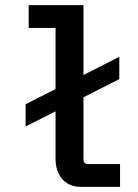

<svg xmlns="http://www.w3.org/2000/svg" viewBox="-20 -746 540 750"><path d="M306 -726V-453L446 -524V-437L306 -366V-124Q306 -105 325 -105H449V-16H297Q271 -16 252 -25Q233 -34 221 -49Q209 -64 203 -83.5Q197 -103 197 -124V-311L80 -252V-339L197 -398V-637H92V-726Z"/></svg>

Font: D2Coding ligature
Style: Bold
Weight: 700
Monospace: yes
Designer: Yong-Rak Park; Jeong-Hwan Yoon; Sang-Min Lee;
Foundry: NHN Corporation
Version: Version 1.3.2; Build 20180524